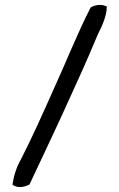

<svg xmlns="http://www.w3.org/2000/svg" viewBox="-20 -679 489 787"><path d="M418 -652C417 -613 400 -576 381 -538C326 -407 313 -381 270 -286C216 -165 153 -35 101 77C80 88 53 94 31 78C36 44 47 6 66 -26C116 -125 148 -197 198 -309C254 -431 298 -545 352 -649C373 -660 397 -663 418 -652Z"/></svg>

Font: Snowfall
Style: Rev
Weight: 400
Designer: Jasper
Foundry: Cannot Into Space Fonts
Version: Version 0.9